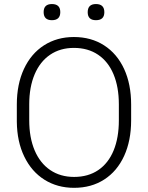

<svg xmlns="http://www.w3.org/2000/svg" viewBox="-20 -900 717 930"><path d="M231.4 -880.4Q272 -880.4 272 -841.3Q272 -802.2 231.4 -802.2Q191.4 -802.2 191.4 -841.3Q191.4 -880.4 231.4 -880.4ZM444.8 -880.4Q485.4 -880.4 485.4 -840.8Q485.4 -802.2 444.8 -802.2Q404.8 -802.2 404.8 -840.8Q404.8 -880.4 444.8 -880.4ZM615.2 -317.4Q615.2 -218.8 581.3 -144.8Q547.4 -70.8 484.9 -30.5Q422.4 9.8 338.9 9.8Q257.8 9.8 195.3 -29.5Q132.8 -68.8 97.7 -141.4Q62.5 -213.9 61.5 -310.1V-393.6Q61.5 -491.7 95.9 -565.9Q130.4 -640.1 193.1 -680.4Q255.9 -720.7 337.9 -720.7Q421.4 -720.7 484.1 -680.4Q546.9 -640.1 581.1 -566.2Q615.2 -492.2 615.2 -393.6ZM555.7 -394.5Q555.7 -478.5 530 -540Q504.4 -601.6 455.3 -634.8Q406.2 -668 337.9 -668Q271.5 -668 222.7 -634.8Q173.8 -601.6 147.7 -539.8Q121.6 -478 121.6 -394.5V-317.4Q121.6 -233.4 147.9 -171.4Q174.3 -109.4 223.4 -76.2Q272.5 -43 338.9 -43Q407.2 -43 456.1 -76.2Q504.9 -109.4 530.3 -171.1Q555.7 -232.9 555.7 -317.4Z"/></svg>

Font: Mardoto Light
Style: Regular
Weight: 400
Designer: Christian Robertson, Vahan Hovhannisyan
Foundry: Google
Version: Version 1.000